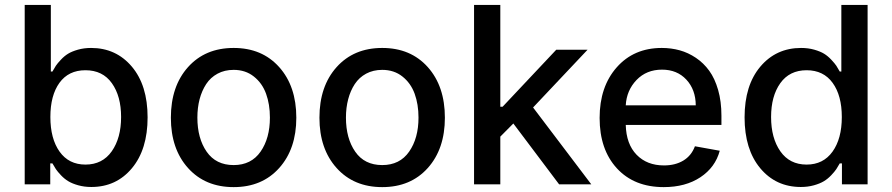

<svg xmlns="http://www.w3.org/2000/svg" viewBox="-20 -747 3615 778"><path d="M80.1 0V-727.1H186V-457H192.4Q200.2 -471.2 206.3 -480.5Q212.4 -489.7 226.6 -504.9Q240.7 -520 255.9 -529.3Q271 -538.6 295.7 -545.7Q320.3 -552.7 349.1 -552.7Q450.2 -552.7 514.2 -477.1Q578.1 -401.4 578.1 -271.5Q578.1 -141.6 514.6 -65.4Q451.2 10.7 350.1 10.7Q321.8 10.7 297.4 3.9Q272.9 -2.9 257.1 -12.5Q241.2 -22 227.3 -36.6Q213.4 -51.3 206.5 -61.5Q199.7 -71.8 192.4 -85H183.6V0ZM184.1 -272.9Q184.1 -185.1 221.4 -132.6Q258.8 -80.1 326.2 -80.1Q395 -80.1 432.9 -134Q470.7 -188 470.7 -272.9Q470.7 -357.4 433.3 -409.9Q396 -462.4 326.2 -462.4Q257.8 -462.4 220.9 -411.4Q184.1 -360.4 184.1 -272.9Z M672.4 -270Q672.4 -397.5 741.9 -475.1Q811.5 -552.7 926.8 -552.7Q1042 -552.7 1111.3 -475.1Q1180.7 -397.5 1180.7 -270Q1180.7 -143.6 1111.3 -66.2Q1042 11.2 926.8 11.2Q811.5 11.2 741.9 -66.2Q672.4 -143.6 672.4 -270ZM926.8 -78.1Q998 -78.1 1035.9 -132.6Q1073.7 -187 1073.7 -270.5Q1073.7 -324.2 1058.1 -367.2Q1042.5 -410.2 1008.5 -437Q974.6 -463.9 926.8 -463.9Q890.1 -463.9 861.6 -448.5Q833 -433.1 815.4 -406.2Q797.9 -379.4 788.8 -345Q779.8 -310.5 779.8 -270.5Q779.8 -186.5 817.4 -132.3Q855 -78.1 926.8 -78.1Z M1274.4 -270Q1274.4 -397.5 1344 -475.1Q1413.6 -552.7 1528.8 -552.7Q1644 -552.7 1713.4 -475.1Q1782.7 -397.5 1782.7 -270Q1782.7 -143.6 1713.4 -66.2Q1644 11.2 1528.8 11.2Q1413.6 11.2 1344 -66.2Q1274.4 -143.6 1274.4 -270ZM1528.8 -78.1Q1600.1 -78.1 1637.9 -132.6Q1675.8 -187 1675.8 -270.5Q1675.8 -324.2 1660.2 -367.2Q1644.5 -410.2 1610.6 -437Q1576.7 -463.9 1528.8 -463.9Q1492.2 -463.9 1463.6 -448.5Q1435.1 -433.1 1417.5 -406.2Q1399.9 -379.4 1390.9 -345Q1381.8 -310.5 1381.8 -270.5Q1381.8 -186.5 1419.4 -132.3Q1457 -78.1 1528.8 -78.1Z M1900.9 0V-727.1H2007.3V-314.5H2016.6L2233.9 -545.4H2360.8L2140.1 -311.5L2376 0H2245.6L2060.1 -246.6L2007.3 -193.4V0Z M2669.4 11.2Q2549.8 11.2 2479.7 -64.9Q2409.7 -141.1 2409.7 -269Q2409.7 -395.5 2479 -474.1Q2548.3 -552.7 2661.6 -552.7Q2699.7 -552.7 2734.1 -543.2Q2768.6 -533.7 2799.8 -512.7Q2831.1 -491.7 2853.8 -460.4Q2876.5 -429.2 2889.9 -382.6Q2903.3 -335.9 2903.3 -278.3V-240.7H2515.6Q2517.6 -163.1 2559.6 -119.9Q2601.6 -76.7 2670.4 -76.7Q2716.3 -76.7 2749 -96.4Q2781.7 -116.2 2795.9 -154.3L2896.5 -136.2Q2878.4 -68.8 2818.1 -28.8Q2757.8 11.2 2669.4 11.2ZM2515.6 -320.3H2799.3Q2798.8 -383.8 2761.2 -424.3Q2723.6 -464.8 2662.6 -464.8Q2599.6 -464.8 2559.3 -422.9Q2519 -380.9 2515.6 -320.3Z M3225.1 10.7Q3124 10.7 3060.5 -65.4Q2997.1 -141.6 2997.1 -271.5Q2997.1 -401.4 3061 -477.1Q3125 -552.7 3226.1 -552.7Q3254.9 -552.7 3279.5 -545.7Q3304.2 -538.6 3319.3 -529.3Q3334.5 -520 3348.6 -504.9Q3362.8 -489.7 3368.9 -480.5Q3375 -471.2 3382.8 -457H3389.2V-727.1H3495.6V0H3391.6V-85H3382.8Q3375.5 -71.8 3368.7 -61.5Q3361.8 -51.3 3347.9 -36.6Q3334 -22 3318.1 -12.5Q3302.2 -2.9 3277.8 3.9Q3253.4 10.7 3225.1 10.7ZM3248.5 -80.1Q3315.9 -80.1 3353.5 -132.6Q3391.1 -185.1 3391.1 -272.9Q3391.1 -359.9 3354 -411.1Q3316.9 -462.4 3248.5 -462.4Q3179.2 -462.4 3141.8 -409.9Q3104.5 -357.4 3104.5 -272.9Q3104.5 -187.5 3142.1 -133.8Q3179.7 -80.1 3248.5 -80.1Z"/></svg>

Font: Interop Med
Style: Regular
Weight: 500
Designer: Rasmus Andersson, Google, Jang Haemin
Foundry: jhaemin
Version: Version 1.007